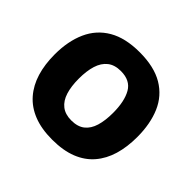

<svg xmlns="http://www.w3.org/2000/svg" viewBox="-171 -927 1140 1140"><g transform="rotate(45 398.5 -357.5)"><path d="M745 -358Q745 -275 725 -207.5Q705 -140 663 -91Q621 -42 555.5 -16Q490 10 398 10Q308 10 242.5 -16Q177 -42 134.5 -91Q92 -140 71.5 -207.5Q51 -275 51 -359Q51 -470 88 -552.5Q125 -635 202 -680Q279 -725 399 -725Q521 -725 597.5 -679.5Q674 -634 709.5 -551.5Q745 -469 745 -358ZM254 -358Q254 -294 268.5 -247.5Q283 -201 315 -176Q347 -151 398 -151Q451 -151 482.5 -176Q514 -201 528 -247.5Q542 -294 542 -358Q542 -455 510 -511Q478 -567 399 -567Q347 -567 315 -541.5Q283 -516 268.5 -469.5Q254 -423 254 -358Z"/></g></svg>

Font: Noto Sans Armenian Black
Style: Regular
Weight: 900
Version: Version 2.007